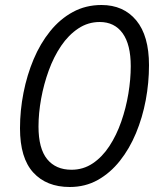

<svg xmlns="http://www.w3.org/2000/svg" viewBox="-20 -740 640 768"><path d="M259 8Q166 8 113 -50Q60 -108 60 -227Q60 -298 74 -369Q88 -440 114.5 -503Q141 -566 180.5 -615Q220 -664 271.5 -692Q323 -720 386 -720Q474 -720 525 -658.5Q576 -597 576 -479Q576 -409 563 -339.5Q550 -270 524 -207.5Q498 -145 459.5 -96.5Q421 -48 371 -20Q321 8 259 8ZM266 -61Q313 -61 351 -86.5Q389 -112 417.5 -155.5Q446 -199 465 -253.5Q484 -308 493.5 -365.5Q503 -423 503 -475Q503 -562 470.5 -607Q438 -652 379 -652Q332 -652 293 -626Q254 -600 224.5 -556.5Q195 -513 175 -458Q155 -403 144.5 -345Q134 -287 134 -234Q134 -146 168.5 -103.5Q203 -61 266 -61Z"/></svg>

Font: Livvic
Style: Italic
Weight: 400
Italic angle: -10°
Designer: Jacques Le Bailly, Baron von Fonthausen
Version: Version 1.001; ttfautohint (v1.8.2)